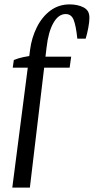

<svg xmlns="http://www.w3.org/2000/svg" viewBox="-20 -674 427 874"><path d="M36 180 117 -448Q124 -502 147.5 -549.5Q171 -597 209 -625.5Q247 -654 297 -654Q315 -654 331.5 -650.5Q348 -647 361 -640Q374 -633 380.5 -622Q387 -611 387 -592Q387 -575 382 -548Q377 -521 370 -498H332Q326 -556 315.5 -583Q305 -610 279 -610Q246 -610 223 -569.5Q200 -529 192 -458L116 180ZM38 -366 43 -401Q63 -409 86 -414Q109 -419 140 -422L167 -416H304L297 -366Z"/></svg>

Font: Yrsa
Style: Italic
Weight: 400
Italic angle: -7.10001°
Designer: Anna Giedrys (Yrsa+Rasa design), David Brezina (Yrsa art-direction, Rasa art-direction, design)
Foundry: Rosetta Type Foundry
Version: Version 2.004